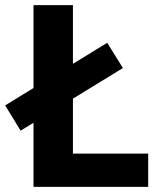

<svg xmlns="http://www.w3.org/2000/svg" viewBox="-55 -725 625 745"><path d="M75 0V-705H228V-129H520V0ZM25 -218 -35 -316 361 -559 422 -461Z"/></svg>

Font: Nunito Sans 10pt SemiCondensed ExtraBold
Style: Regular
Weight: 800
Width: 4
Designer: Vernon Adams
Foundry: Vernon Adams
Version: Version 3.101;gftools[0.9.27]